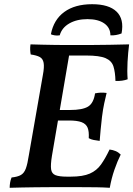

<svg xmlns="http://www.w3.org/2000/svg" viewBox="-20 -890 634 913"><path d="M26 3Q26 -9 28 -21.5Q30 -34 35 -46Q64 -49 79.5 -58Q95 -67 103 -89Q111 -111 117 -151L184 -534Q191 -571 187.5 -591Q184 -611 169 -619Q154 -627 126 -631Q124 -642 123.5 -653.5Q123 -665 125 -679Q153 -678 180.5 -677.5Q208 -677 233.5 -676.5Q259 -676 280 -676Q301 -676 317 -676L227 -149Q220 -106 223 -85Q226 -64 244 -57Q262 -50 298 -50L285 0Q250 0 216 0Q182 0 149 0.5Q116 1 85 1.5Q54 2 26 3ZM502 3Q472 1 439 0.5Q406 0 367.5 0Q329 0 285 0L298 -50H316Q374 -50 407 -64.5Q440 -79 460.5 -108Q481 -137 501 -179Q517 -177 530 -171.5Q543 -166 554 -155Q538 -123 524 -82.5Q510 -42 502 3ZM454 -220Q438 -222 425 -224.5Q412 -227 402 -233Q404 -265 396.5 -283Q389 -301 368 -309Q347 -317 308 -317H240L249 -367H313Q372 -367 398.5 -383Q425 -399 432 -446Q446 -449 459 -449.5Q472 -450 487 -448Q481 -423 475.5 -398Q470 -373 465 -334Q461 -300 458.5 -272.5Q456 -245 454 -220ZM529 -505Q528 -547 519.5 -574Q511 -601 482 -613.5Q453 -626 390 -626H285L315 -676Q366 -676 411 -676Q456 -676 501 -677Q546 -678 594 -679Q589 -641 586.5 -595.5Q584 -550 587 -513Q563 -504 529 -505ZM418 -870Q498 -870 534.5 -834.5Q571 -799 558 -731Q546 -726 531.5 -723.5Q517 -721 505 -722Q505 -758 476 -778.5Q447 -799 396 -799Q345 -799 309.5 -778.5Q274 -758 264 -722Q251 -720 239.5 -722Q228 -724 222 -727Q235 -796 285.5 -833Q336 -870 418 -870Z"/></svg>

Font: Vollkorn Medium
Style: Italic
Weight: 500
Italic angle: -11°
Designer: Friedrich Althausen
Foundry: Friedrich Althausen
Version: Version 5.000